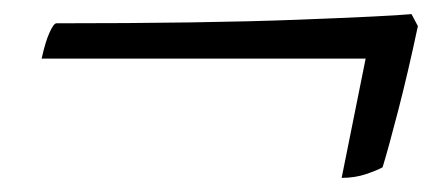

<svg xmlns="http://www.w3.org/2000/svg" viewBox="-20 -426 614 272"><path d="M464 -174 498 -343H39Q44 -366 50 -379.5Q56 -393 60 -393Q269 -393 400 -398Q531 -403 563 -406L572 -389Q558 -323 544 -269Q530 -215 522 -189Q515 -185 499 -179.5Q483 -174 464 -174Z"/></svg>

Font: Texturina 72pt 72pt Medium
Style: Italic
Weight: 500
Italic angle: -11°
Designer: Guillermo Torres Carreño
Foundry: Omnibus-Type
Version: Version 1.002; ttfautohint (v1.8.3)